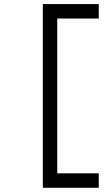

<svg xmlns="http://www.w3.org/2000/svg" viewBox="-20 -847 540 935"><path d="M460.9 -756.8H258.8V-2.9H460.9V67.4H188.5V-827.1H460.9Z"/></svg>

Font: MotoyaLCedar
Style: W3 mono
Weight: 400
Version: Version 1.01